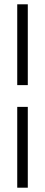

<svg xmlns="http://www.w3.org/2000/svg" viewBox="-20 -720 209 891"><path d="M60 -700H109V-325H60ZM60 -224H109V151H60Z"/></svg>

Font: Urbanist ExtraLight
Style: Regular
Weight: 200
Designer: Corey Hu
Foundry: Corey Hu
Version: Version 1.330; ttfautohint (v1.8.4.7-5d5b)